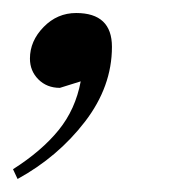

<svg xmlns="http://www.w3.org/2000/svg" viewBox="-30 -120 291 295"><path d="M-10 140Q34 112 60 80Q86 48 94 5L62 15Q42 15 29 2Q16 -11 16 -30Q16 -57 37 -78.5Q58 -100 87 -100Q142 -100 142 -48Q142 13 100.5 67Q59 121 -3 155Z"/></svg>

Font: Philosopher
Style: Italic
Weight: 400
Italic angle: -10°
Designer: Jovanny Lemonad
Foundry: Jovanny Lemonad
Version: Version 2.000